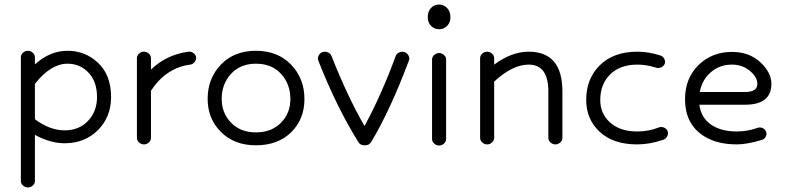

<svg xmlns="http://www.w3.org/2000/svg" viewBox="-20 -629 3475 847"><path d="M72 170V-376Q72 -388 81.5 -396.5Q91 -405 103 -405Q115 -405 124.5 -396.5Q134 -388 134 -376V-345Q200 -405 278 -405Q357 -405 413.5 -351Q470 -297 470 -201Q470 -113 412 -55Q354 3 265 3Q202 3 134 -34V170Q134 181 124.5 189.5Q115 198 103 198Q91 198 81.5 189.5Q72 181 72 170ZM278 -348Q204 -348 134 -259V-103Q200 -54 265 -54Q329 -54 368.5 -96Q408 -138 408 -201Q408 -269 370.5 -308.5Q333 -348 278 -348Z M584 -21V-372Q584 -384 593.5 -392.5Q603 -401 615 -401Q627 -401 636.5 -392.5Q646 -384 646 -372V-322Q714 -388 812 -401Q824 -402 833.5 -395Q843 -388 845 -377Q846 -365 838.5 -355.5Q831 -346 820 -344Q714 -331 646 -229V-21Q646 -9 636.5 -0.5Q627 8 615 8Q603 8 593.5 -0.5Q584 -9 584 -21Z M1109 12Q1014 12 955 -46.5Q896 -105 896 -193Q896 -283 954.5 -344Q1013 -405 1109 -405Q1205 -405 1264 -344Q1323 -283 1323 -192Q1323 -103 1264.5 -45.5Q1206 12 1109 12ZM1261 -192Q1261 -258 1220 -303Q1179 -348 1109 -348Q1040 -348 999 -303Q958 -258 958 -193Q958 -130 999.5 -87.5Q1041 -45 1109 -45Q1177 -45 1219 -87Q1261 -129 1261 -192Z M1591 12H1587Q1570 12 1561 -2Q1465 -156 1384 -362Q1380 -372 1385.5 -383.5Q1391 -395 1402 -399Q1413 -403 1425 -398.5Q1437 -394 1442 -383Q1512 -205 1588 -73Q1663 -211 1726 -383Q1730 -393 1742 -398Q1754 -403 1765 -399Q1776 -395 1782 -384Q1788 -373 1784 -362Q1700 -139 1617 -2Q1608 12 1591 12Z M1886 -16V-366Q1886 -378 1895.5 -386.5Q1905 -395 1917 -395Q1929 -395 1938.5 -386.5Q1948 -378 1948 -366V-16Q1948 -4 1938.5 4.5Q1929 13 1917 13Q1905 13 1895.5 4.5Q1886 -4 1886 -16ZM1918 -500Q1896 -500 1881.5 -515Q1867 -530 1867 -553Q1867 -579 1881.5 -594Q1896 -609 1917 -609Q1937 -609 1952 -594Q1967 -579 1967 -553Q1967 -529 1952 -514.5Q1937 -500 1918 -500Z M2098 -21V-372Q2098 -384 2107.5 -392.5Q2117 -401 2129 -401Q2141 -401 2150.5 -392.5Q2160 -384 2160 -372V-344Q2237 -401 2312 -401Q2461 -401 2461 -226V-21Q2461 -9 2451.5 -0.5Q2442 8 2430 8Q2418 8 2408.5 -0.5Q2399 -9 2399 -21V-226Q2399 -344 2312 -344Q2241 -344 2160 -269V-21Q2160 -9 2150.5 -0.5Q2141 8 2129 8Q2117 8 2107.5 -0.5Q2098 -9 2098 -21Z M2791 8Q2685 8 2625.5 -47.5Q2566 -103 2566 -188Q2566 -282 2626.5 -341.5Q2687 -401 2792 -401Q2841 -401 2894 -384Q2905 -380 2910.5 -369.5Q2916 -359 2913 -349Q2909 -338 2898 -332.5Q2887 -327 2876 -330Q2832 -344 2792 -344Q2715 -344 2671.5 -300.5Q2628 -257 2628 -188Q2628 -127 2672 -88Q2716 -49 2791 -49Q2842 -49 2887 -67Q2898 -71 2909.5 -66Q2921 -61 2925 -51Q2929 -40 2924 -29Q2919 -18 2908 -13Q2847 8 2791 8Z M3230 8Q3126 8 3064 -44Q3002 -96 3002 -191Q3002 -284 3061.5 -342Q3121 -400 3209 -400Q3285 -400 3334 -354.5Q3383 -309 3383 -259Q3383 -167 3266 -167H3065Q3073 -109 3117 -79Q3161 -49 3230 -49Q3278 -49 3322 -65Q3333 -69 3344 -64Q3355 -59 3359 -49Q3364 -38 3358.5 -27Q3353 -16 3342 -12Q3275 8 3230 8ZM3209 -344Q3155 -344 3116 -310.5Q3077 -277 3067 -223H3266Q3321 -223 3321 -259Q3321 -289 3288 -316.5Q3255 -344 3209 -344Z"/></svg>

Font: Hoogli Medium
Style: Regular
Weight: 500
Designer: Anand Singh Naorem
Foundry: Brand New Type
Version: Version 1.00 b007